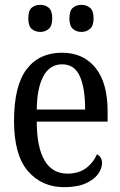

<svg xmlns="http://www.w3.org/2000/svg" viewBox="-20 -764 498 794"><path d="M245 10Q153 10 95.5 -56.5Q38 -123 38 -264Q38 -409 90 -477.5Q142 -546 236 -546Q324 -546 374.5 -484Q425 -422 425 -304V-261H132Q132 -156 164 -101Q196 -46 259 -46Q305 -46 335.5 -68.5Q366 -91 381 -126Q391 -121 396.5 -112Q402 -103 402 -89Q402 -68 386 -45Q370 -22 335 -6Q300 10 245 10ZM332 -311Q332 -400 310 -449Q288 -498 237 -498Q186 -498 159.5 -449Q133 -400 132 -311ZM317 -632Q296 -632 281.5 -644.5Q267 -657 267 -688Q267 -720 281.5 -732Q296 -744 317 -744Q337 -744 352 -732Q367 -720 367 -688Q367 -657 352 -644.5Q337 -632 317 -632ZM147 -632Q125 -632 111 -644.5Q97 -657 97 -688Q97 -720 111 -732Q125 -744 147 -744Q167 -744 181.5 -732Q196 -720 196 -688Q196 -657 181.5 -644.5Q167 -632 147 -632Z"/></svg>

Font: Noto Serif Condensed
Style: Regular
Weight: 400
Width: 3
Designer: Monotype Design Team
Foundry: Monotype Imaging Inc.
Version: Version 2.013; ttfautohint (v1.8.4.7-5d5b)